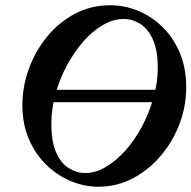

<svg xmlns="http://www.w3.org/2000/svg" viewBox="-20 -696 727 729"><path d="M353 13Q300 13 248.5 -8.5Q197 -30 155.5 -70.5Q114 -111 89.5 -168Q65 -225 65 -297Q65 -367 89.5 -434.5Q114 -502 158.5 -556.5Q203 -611 264 -643.5Q325 -676 398 -676Q454 -676 505.5 -654.5Q557 -633 598 -592.5Q639 -552 663 -494.5Q687 -437 687 -365Q687 -293 661.5 -225.5Q636 -158 590 -104Q544 -50 483.5 -18.5Q423 13 353 13ZM304 -39Q343 -39 382.5 -62.5Q422 -86 457.5 -126Q493 -166 520 -217.5Q547 -269 563 -326Q579 -383 579 -438Q579 -506 560 -547Q541 -588 511.5 -606Q482 -624 450 -624Q410 -624 370.5 -601Q331 -578 296 -538Q261 -498 233.5 -446.5Q206 -395 190.5 -338.5Q175 -282 175 -226Q175 -158 193.5 -116.5Q212 -75 242 -57Q272 -39 304 -39ZM124 -308 139 -355H645L632 -308Z"/></svg>

Font: Junicode VF
Style: Italic
Weight: 400
Italic angle: -11°
Designer: Peter S. Baker
Version: Version 2.209